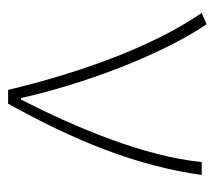

<svg xmlns="http://www.w3.org/2000/svg" viewBox="-48 -482 530 474"><g transform="rotate(90 217.0 -245.0)"><path d="M202 0H236C326 -162 389 -314 412 -478H380C366 -334 294 -166 226 -32H222C188 -184 118 -374 40 -490L12 -478C98 -352 160 -174 202 0Z"/></g></svg>

Font: Source Sans Pro ExtraLight
Style: Regular
Weight: 200
Designer: Paul D. Hunt
Foundry: Adobe Systems Incorporated
Version: Version 3.006;hotconv 1.0.111;makeotfexe 2.5.65597